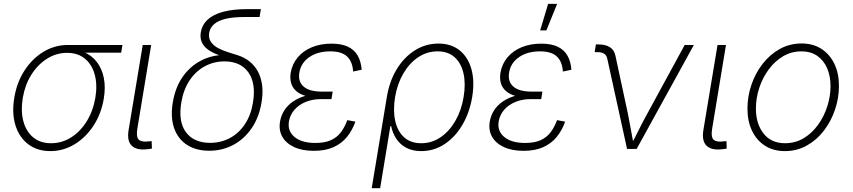

<svg xmlns="http://www.w3.org/2000/svg" viewBox="-20 -775 4436 999"><path d="M241.7 11.2Q173.8 11.2 127 -24.4Q80.1 -60.1 60.5 -122.6Q41 -185.1 54.2 -265.6Q67.4 -346.7 107.9 -408.7Q148.4 -470.7 206.8 -505.9Q265.1 -541 333 -541H617.2L610.4 -501H387.2L329.1 -500Q272.5 -500 224.1 -469.2Q175.8 -438.5 142.8 -385.7Q109.9 -333 98.6 -266.1Q87.4 -198.7 101.3 -145.3Q115.2 -91.8 152.1 -60.8Q189 -29.8 245.6 -29.8Q302.7 -29.8 350.8 -60.5Q398.9 -91.3 431.9 -145Q464.8 -198.7 476.1 -266.1Q487.3 -333 473.1 -386Q459 -439 422.1 -469.5Q385.3 -500 329.1 -500L329.6 -521Q379.9 -521 419.7 -502.9Q459.5 -484.9 485.1 -450.9Q510.7 -417 520.3 -369.1Q529.8 -321.3 520 -261.7Q506.8 -183.1 466.6 -121.3Q426.3 -59.6 367.9 -24.2Q309.6 11.2 241.7 11.2Z M745.1 1.5Q691.4 7.8 665.8 -16.6Q640.1 -41 648.9 -97.2L722.7 -541H766.6L694.3 -103.5Q687.5 -61 703.1 -47.6Q718.8 -34.2 754.4 -39.6Q760.7 -40 762.7 -40Q764.6 -40 769 -41L770.5 -2Q765.6 -1 759 0Q752.4 1 745.1 1.5Z M1068.8 9.3Q1000.5 9.3 953.4 -21Q906.2 -51.3 886.2 -107.7Q866.2 -164.1 878.9 -241.2Q891.6 -319.3 930.2 -374.8Q968.8 -430.2 1025.9 -459.7Q1083 -489.3 1150.9 -489.3L1183.6 -469.2Q1145 -478.5 1113.8 -490.2Q1082.5 -502 1060.8 -518.1Q1039.1 -534.2 1029.5 -556.4Q1020 -578.6 1024.9 -607.9Q1031.2 -645.5 1059.8 -672.4Q1088.4 -699.2 1139.9 -713.4Q1191.4 -727.5 1267.1 -727.5H1337.4L1330.6 -686.5H1253.9Q1192.4 -686.5 1152.8 -676.8Q1113.3 -667 1093 -648.4Q1072.8 -629.9 1068.4 -604.5Q1064 -576.7 1077.4 -557.1Q1090.8 -537.6 1114.7 -524.9Q1138.7 -512.2 1165.8 -503.7Q1192.9 -495.1 1214.8 -488.3Q1250 -477.5 1277.3 -456.1Q1304.7 -434.6 1321.5 -403.6Q1338.4 -372.6 1343.8 -332Q1349.1 -291.5 1340.8 -242.2Q1328.1 -164.6 1289.6 -108.2Q1251 -51.8 1194.1 -21.2Q1137.2 9.3 1068.8 9.3ZM1073.2 -31.7Q1128.9 -31.7 1175.5 -56.4Q1222.2 -81.1 1253.9 -128.2Q1285.6 -175.3 1296.4 -242.7Q1312.5 -342.3 1272 -398.9Q1231.4 -455.6 1147.9 -455.6Q1092.8 -455.6 1045.7 -430.2Q998.5 -404.8 966.6 -356.9Q934.6 -309.1 923.3 -241.7Q906.7 -140.6 948.2 -86.2Q989.7 -31.7 1073.2 -31.7Z M1613.3 9.8Q1552.2 9.8 1510.3 -9.8Q1468.3 -29.3 1449 -63.5Q1429.7 -97.7 1437 -142.1Q1442.4 -174.3 1459.5 -200.9Q1476.6 -227.5 1505.1 -247.1Q1533.7 -266.6 1572.5 -277.3Q1611.3 -288.1 1660.2 -288.1H1709L1704.6 -259.3H1648.9Q1606.9 -259.3 1571.3 -244.9Q1535.6 -230.5 1512.7 -204.6Q1489.7 -178.7 1483.4 -143.6Q1475.1 -93.3 1512.5 -62.3Q1549.8 -31.2 1621.1 -31.2Q1669.4 -31.2 1701.2 -45.4Q1732.9 -59.6 1753.2 -86.2Q1773.4 -112.8 1787.1 -149.9L1829.1 -142.1Q1813 -96.2 1784.9 -62Q1756.8 -27.8 1714.6 -9Q1672.4 9.8 1613.3 9.8ZM1656.2 -265.1Q1607.4 -265.1 1574 -274.7Q1540.5 -284.2 1521 -301.5Q1501.5 -318.8 1494.6 -343.3Q1487.8 -367.7 1492.7 -397.5Q1501 -443.4 1529.8 -477.3Q1558.6 -511.2 1603.5 -529.5Q1648.4 -547.9 1705.1 -547.9Q1756.8 -547.9 1790.3 -532Q1823.7 -516.1 1841.1 -485.8Q1858.4 -455.6 1861.8 -412.1L1817.4 -402.8Q1814 -455.1 1785.6 -481.4Q1757.3 -507.8 1698.7 -507.8Q1632.8 -507.8 1589.4 -477.8Q1545.9 -447.8 1537.6 -397.5Q1529.8 -350.6 1559.8 -324.5Q1589.8 -298.3 1655.3 -298.3H1710.9L1705.6 -265.1Z M1914.1 204.1 1992.7 -269.5Q2005.9 -351.6 2043.9 -414.3Q2082 -477.1 2138.2 -512.7Q2194.3 -548.3 2261.2 -548.3Q2327.6 -548.3 2371.6 -512.9Q2415.5 -477.5 2432.9 -415Q2450.2 -352.5 2437 -271Q2423.3 -188.5 2385.5 -124.8Q2347.7 -61 2292.7 -24.9Q2237.8 11.2 2171.9 11.2Q2126 11.2 2093.5 -6.3Q2061 -23.9 2041.7 -53.5Q2022.5 -83 2015.1 -119.1H2011.2L1958 204.1ZM2171.4 -29.8Q2227.1 -29.8 2272.7 -61Q2318.4 -92.3 2349.6 -146.7Q2380.9 -201.2 2392.1 -269.5Q2403.8 -338.4 2391.8 -392.1Q2379.9 -445.8 2345.9 -476.8Q2312 -507.8 2256.8 -507.8Q2201.7 -507.8 2155.8 -477.1Q2109.9 -446.3 2078.6 -392.6Q2047.4 -338.9 2035.6 -270Q2024.4 -200.2 2036.4 -146Q2048.3 -91.8 2082.5 -60.8Q2116.7 -29.8 2171.4 -29.8Z M2704.6 9.8Q2643.6 9.8 2601.6 -9.8Q2559.6 -29.3 2540.3 -63.5Q2521 -97.7 2528.3 -142.1Q2533.7 -174.3 2550.8 -200.9Q2567.9 -227.5 2596.4 -247.1Q2625 -266.6 2663.8 -277.3Q2702.6 -288.1 2751.5 -288.1H2800.3L2795.9 -259.3H2740.2Q2698.2 -259.3 2662.6 -244.9Q2627 -230.5 2604 -204.6Q2581.1 -178.7 2574.7 -143.6Q2566.4 -93.3 2603.8 -62.3Q2641.1 -31.2 2712.4 -31.2Q2760.7 -31.2 2792.5 -45.4Q2824.2 -59.6 2844.5 -86.2Q2864.7 -112.8 2878.4 -149.9L2920.4 -142.1Q2904.3 -96.2 2876.2 -62Q2848.1 -27.8 2805.9 -9Q2763.7 9.8 2704.6 9.8ZM2747.6 -265.1Q2698.7 -265.1 2665.3 -274.7Q2631.8 -284.2 2612.3 -301.5Q2592.8 -318.8 2585.9 -343.3Q2579.1 -367.7 2584 -397.5Q2592.3 -443.4 2621.1 -477.3Q2649.9 -511.2 2694.8 -529.5Q2739.7 -547.9 2796.4 -547.9Q2848.1 -547.9 2881.6 -532Q2915 -516.1 2932.4 -485.8Q2949.7 -455.6 2953.1 -412.1L2908.7 -402.8Q2905.3 -455.1 2877 -481.4Q2848.6 -507.8 2790 -507.8Q2724.1 -507.8 2680.7 -477.8Q2637.2 -447.8 2628.9 -397.5Q2621.1 -350.6 2651.1 -324.5Q2681.2 -298.3 2746.6 -298.3H2802.2L2796.9 -265.1ZM2790.5 -616.7 2832 -754.9H2878.9L2822.8 -616.7Z M3242.7 0 3139.6 -470.2Q3135.3 -488.8 3122.3 -496.3Q3109.4 -503.9 3085.9 -503.9H3074.2L3080.6 -543.9H3092.3Q3130.9 -543.9 3153.3 -529.5Q3175.8 -515.1 3182.1 -485.4L3247.1 -183.1Q3255.4 -142.6 3262.5 -101.3Q3269.5 -60.1 3277.3 -20.5H3263.2Q3284.7 -60.5 3304.9 -101.6Q3325.2 -142.6 3347.7 -183.1L3542.5 -541H3590.3L3292.5 0Z M3735.8 1.5Q3682.1 7.8 3656.5 -16.6Q3630.9 -41 3639.6 -97.2L3713.4 -541H3757.3L3685.1 -103.5Q3678.2 -61 3693.8 -47.6Q3709.5 -34.2 3745.1 -39.6Q3751.5 -40 3753.4 -40Q3755.4 -40 3759.8 -41L3761.2 -2Q3756.3 -1 3749.8 0Q3743.2 1 3735.8 1.5Z M4064 11.2Q4004.4 11.2 3960.7 -16.6Q3917 -44.4 3893.1 -94.2Q3869.1 -144 3869.1 -209.5Q3869.1 -272.5 3889.4 -332.8Q3909.7 -393.1 3947.3 -441.9Q3984.9 -490.7 4036.6 -519.8Q4088.4 -548.8 4150.9 -548.8Q4210.4 -548.8 4253.9 -520.8Q4297.4 -492.7 4321.3 -443.1Q4345.2 -393.6 4345.2 -328.1Q4345.2 -265.1 4324.7 -204.6Q4304.2 -144 4266.8 -95.2Q4229.5 -46.4 4177.7 -17.6Q4126 11.2 4064 11.2ZM4064.9 -29.8Q4118.2 -29.8 4161.6 -55.9Q4205.1 -82 4236.3 -125.5Q4267.6 -168.9 4284.4 -221.4Q4301.3 -273.9 4301.3 -327.1Q4301.3 -379.9 4283.4 -420.7Q4265.6 -461.4 4231.9 -484.6Q4198.2 -507.8 4149.9 -507.8Q4098.1 -507.8 4054.9 -482.4Q4011.7 -457 3980 -414.1Q3948.2 -371.1 3930.7 -318.1Q3913.1 -265.1 3913.1 -210Q3913.1 -130.9 3952.9 -80.3Q3992.7 -29.8 4064.9 -29.8Z"/></svg>

Font: Inter 17pt ExtraLight
Style: Italic
Weight: 250
Italic angle: -9.3988°
Version: Version 4.001;git-66647c0bb